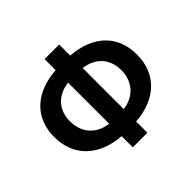

<svg xmlns="http://www.w3.org/2000/svg" viewBox="-183 -979 1217 1217"><g transform="rotate(-45 425.0 -370.5)"><path d="M360 25H491V-76C675 -89 795 -196 795 -373C795 -551 675 -653 491 -667V-766H360V-667C176 -654 54 -551 54 -373C54 -196 176 -89 360 -75ZM195 -373C195 -476 259 -543 360 -555V-187C259 -199 195 -270 195 -373ZM655 -373C655 -270 591 -200 491 -187V-555C591 -543 655 -476 655 -373Z"/></g></svg>

Font: Noto Sans JP
Style: Bold
Weight: 700
Designer: Ryoko NISHIZUKA  (kana, bopomofo & ideographs); Paul D. Hunt (Latin, Greek & Cyrillic); Sandoll Communications , Soo-you
Foundry: Adobe
Version: Version 2.002;hotconv 1.0.116;makeotfexe 2.5.65601